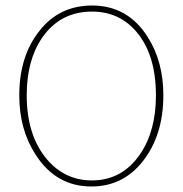

<svg xmlns="http://www.w3.org/2000/svg" viewBox="-20 -665 663 697"><path d="M314 -645Q444 -645 516 -531Q573 -442 573 -319Q573 -174 498 -79Q426 12 312 12Q183 12 109 -104Q50 -195 50 -319Q50 -462 124 -554Q195 -644 312 -645ZM77 -320V-319Q77 -173 151 -86Q215 -11 312 -10H313Q424 -10 489 -106Q546 -190 546 -318V-319Q546 -468 474 -551Q412 -623 313 -623H312Q198 -622 133 -528Q77 -446 77 -320Z"/></svg>

Font: Tajawal ExtraLight
Style: Regular
Weight: 275
Designer: Boutros Fonts
Foundry: Created by Boutros International 2017
Version: Version 1.700